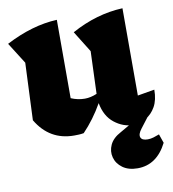

<svg xmlns="http://www.w3.org/2000/svg" viewBox="-80 -575 761 847"><g transform="rotate(-10 300.5 -151.5)"><path d="M50 -87 61 -343 1 -438Q120 -500 231 -505V-154Q261 -141 293 -141Q319 -141 347 -153L354 -343L295 -438Q408 -500 525 -505V-114L601 -127Q601 -81 584 -51Q567 -21 539.5 -5.5Q512 10 482 10Q438 10 399 -20.5Q360 -51 349 -111Q311 -44 261 8Q250 10 239 10.5Q228 11 218 11Q108 11 50 -87ZM469 202Q428 202 402 183Q376 164 368.5 135.5Q361 107 374 79Q387 51 423 32L527 -28H562L516 32Q498 55 503.5 69.5Q509 84 535 84Q548 84 561 80Q574 76 587 71L601 111Q555 202 469 202Z"/></g></svg>

Font: Piazzolla ExtraBold
Style: Regular
Weight: 800
Designer: Juan Pablo del Peral
Foundry: Huerta Tipografica
Version: Version 1.330